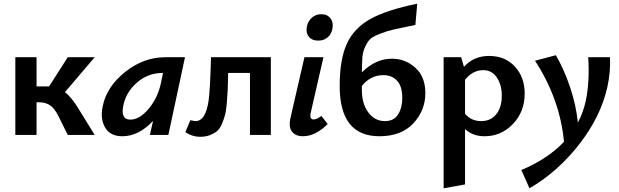

<svg xmlns="http://www.w3.org/2000/svg" viewBox="-20 -731 3351 1040"><path d="M332 -232Q365 -206 401 -149L493 0H347L296 -103Q275 -145 250.5 -161Q226 -177 191 -177H178V0H63V-421H178V-263H230H246L347 -421H493Z M875 -421H982L892 0H792L809 -76Q731 7 643 7Q577 7 549.5 -40Q522 -87 536 -154Q557 -261 657.5 -341Q758 -421 875 -421ZM686 -83Q736 -83 785 -141.5Q834 -200 851 -278L863 -336H862Q781 -336 720.5 -282.5Q660 -229 647 -154Q634 -83 686 -83Z M1447 -421V0H1334V-336H1216Q1215 -280 1213.5 -246.5Q1212 -213 1208.5 -171.5Q1205 -130 1198.5 -106.5Q1192 -83 1181 -57.5Q1170 -32 1154 -19.5Q1138 -7 1115.5 1.5Q1093 10 1063 10Q1022 10 984 -15L1011 -80Q1033 -75 1039 -75Q1094 -75 1110 -186Q1118 -241 1123 -421Z M1704 -511Q1669 -511 1652 -533.5Q1635 -556 1643 -590Q1649 -618 1670 -636Q1691 -654 1720 -654Q1754 -654 1771 -630.5Q1788 -607 1780 -572Q1774 -544 1753.5 -527.5Q1733 -511 1704 -511ZM1621 7Q1581 7 1561.5 -18Q1542 -43 1554 -95L1629 -421H1732L1664 -124Q1654 -84 1679 -84Q1696 -84 1721 -103L1755 -59Q1688 7 1621 7Z M2103 -413Q2176 -413 2230 -364Q2284 -315 2284 -227Q2284 -133 2219 -63Q2154 7 2035 7Q1820 7 1820 -265Q1820 -409 1858.5 -493.5Q1897 -578 1985 -627.5Q2073 -677 2240 -711L2230 -596Q2155 -581 2115.5 -572Q2076 -563 2038 -548Q2000 -533 1985.5 -519.5Q1971 -506 1958 -478Q1945 -450 1943 -420.5Q1941 -391 1940 -339Q2014 -413 2103 -413ZM2065 -75Q2114 -75 2136.5 -111.5Q2159 -148 2159 -201Q2159 -263 2131 -293.5Q2103 -324 2057 -324Q1986 -324 1940 -265V-245Q1940 -169 1975 -122Q2010 -75 2065 -75Z M2629 -428Q2716 -428 2769 -370.5Q2822 -313 2822 -224Q2822 -126 2758.5 -59.5Q2695 7 2605 7Q2540 7 2499 -32V268L2383 289V-421H2478L2493 -369Q2546 -428 2629 -428ZM2586 -75Q2638 -75 2668 -112Q2698 -149 2698 -213Q2698 -272 2671 -311.5Q2644 -351 2598 -351Q2540 -351 2499 -299V-115Q2532 -75 2586 -75Z M3284 -421Q3288 -343 3270 -260Q3234 -99 3117.5 50.5Q3001 200 2848 289L2804 190Q2947 130 3035 37Q3013 -195 2878 -402L2991 -432Q3036 -354 3068.5 -257Q3101 -160 3110 -67Q3139 -121 3153 -185Q3175 -291 3166 -421Z"/></svg>

Font: EauTest
Style: Bold Italic
Weight: 700
Italic angle: -12°
Designer: Christian Thalmann (Catharsis Fonts)
Version: Version 0.001;PS 000.001;hotconv 1.0.88;makeotf.lib2.5.64775